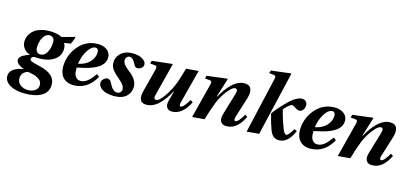

<svg xmlns="http://www.w3.org/2000/svg" viewBox="-77 -1319 4556 2139"><g transform="rotate(15 2201.0 -250.0)"><path d="M257.8 -291Q257.8 -260.3 272.5 -241.7Q287.1 -223.1 315.9 -223.1Q358.9 -223.1 387.2 -271Q418 -324.7 418 -395Q416.5 -427.7 399.4 -441.9Q382.3 -456.1 358.9 -456.1Q328.1 -456.1 304.2 -429Q280.3 -401.9 269 -364.7Q257.8 -327.6 257.8 -291ZM158.2 92.8Q158.7 141.6 195.6 168.7Q232.4 195.8 284.2 195.8Q329.6 195.8 364 172.6Q398.4 149.4 397.9 105Q397.5 86.4 389.6 71Q381.8 55.7 366.9 44.9Q352.1 34.2 337.2 26.6Q322.3 19 301 13.7Q279.8 8.3 265.9 5.6Q252 2.9 232.9 0Q222.7 1.5 211.2 7.3Q199.7 13.2 187.3 23.7Q174.8 34.2 166.5 52.2Q158.2 70.3 158.2 92.8ZM21 105Q21 76.2 35.6 53.2Q50.3 30.3 74.7 16.1Q99.1 2 125 -6.3Q150.9 -14.6 179.2 -18.1V-20Q136.2 -33.7 112.1 -54.9Q87.9 -76.2 87.9 -100.1Q87.9 -143.1 162.1 -173.8Q185.5 -183.1 202.1 -189V-190.9Q178.7 -198.2 158.4 -212.6Q138.2 -227.1 122.3 -253.7Q106.4 -280.3 106 -313Q105.5 -337.9 112.3 -362.5Q119.1 -387.2 137 -412.8Q154.8 -438.5 182.1 -457.8Q209.5 -477.1 254.2 -489.5Q298.8 -502 355 -502Q392.6 -502 430.7 -493.7Q468.8 -485.4 494.1 -472.2L638.2 -512.2L644 -502.9L612.8 -428.2L537.1 -416Q554.2 -389.6 554.2 -352.1Q554.2 -271.5 488.3 -224.6Q422.4 -177.7 314.9 -176.8Q286.1 -176.8 254.9 -179.2Q223.1 -168.5 223.1 -147Q223.6 -130.4 246.8 -121.1Q270 -111.8 345.2 -94.2Q524.9 -52.7 524.9 69.8Q524.9 154.8 454.3 198.5Q383.8 242.2 259.8 242.2Q152.8 242.2 87.6 204.3Q22.5 166.5 21 105Z M748 -231.9Q831.5 -248.5 878.7 -299.6Q925.8 -350.6 925.8 -412.1Q925.8 -433.1 916.3 -444.6Q906.7 -456.1 889.2 -456.1Q860.4 -456.1 830.1 -424.3Q799.8 -392.6 777.3 -340.6Q754.9 -288.6 748 -231.9ZM595.2 -161.1Q595.2 -220.2 615.7 -279.3Q636.2 -338.4 675.8 -388.2Q766.6 -502 905.8 -502Q970.7 -502 1012.5 -470.2Q1054.2 -438.5 1054.2 -386.2Q1054.2 -329.1 1007.8 -286.1Q973.1 -255.4 912.1 -231.4Q851.1 -207.5 744.1 -187V-163.1Q744.1 -133.8 750.7 -110.6Q757.3 -87.4 775.6 -70.8Q793.9 -54.2 821.8 -54.2Q864.3 -54.2 901.6 -84.2Q939 -114.3 981.9 -175.8L1012.2 -151.9Q920.9 12.2 757.8 12.2Q734.9 12.2 713.4 7.6Q691.9 2.9 669.7 -9.3Q647.5 -21.5 631.6 -40.3Q615.7 -59.1 605.5 -90.1Q595.2 -121.1 595.2 -161.1Z M1042.5 -88.9Q1042.5 -115.7 1063.7 -137Q1085 -158.2 1108.4 -158.2Q1137.7 -158.2 1152.3 -127.9Q1178.7 -75.2 1201.2 -54.7Q1223.6 -34.2 1248.5 -34.2Q1271 -34.2 1285.9 -48.6Q1300.8 -63 1300.8 -85.9Q1298.8 -116.2 1276.4 -143.1Q1253.9 -169.9 1214.4 -202.1Q1175.3 -233.9 1150.9 -266.8Q1126.5 -299.8 1124.5 -339.8Q1121.6 -406.2 1170.7 -454.1Q1219.7 -502 1306.6 -502Q1338.9 -502 1366.2 -496.1Q1393.6 -490.2 1411.1 -481Q1428.7 -471.7 1441.2 -460Q1453.6 -448.2 1459 -436.8Q1464.4 -425.3 1464.4 -415Q1464.4 -387.7 1443.1 -371.8Q1421.9 -356 1398.4 -356Q1384.3 -356 1375.5 -361.6Q1366.7 -367.2 1359.4 -381.8Q1338.4 -422.4 1321.8 -439.2Q1305.2 -456.1 1285.6 -456.1Q1265.6 -456.1 1252 -441.2Q1238.3 -426.3 1238.8 -403.8Q1240.2 -376.5 1259.8 -352.3Q1279.3 -328.1 1323.7 -294.9Q1414.6 -225.6 1414.6 -145Q1414.6 -77.1 1366.9 -32.5Q1319.3 12.2 1222.7 12.2Q1177.7 12.2 1142.1 2.7Q1106.4 -6.8 1085.4 -22Q1064.5 -37.1 1053.5 -54.4Q1042.5 -71.8 1042.5 -88.9Z M1523.4 -442.9 1531.7 -476.1 1762.7 -502 1767.6 -497.1 1673.3 -127.9Q1668 -107.9 1667.5 -95.5Q1667 -83 1672.9 -75.4Q1678.7 -67.9 1692.4 -67.9Q1714.4 -67.9 1747.6 -105Q1780.8 -142.1 1809.6 -190.9Q1838.4 -239.7 1857.4 -285.2Q1882.3 -341.8 1924.3 -490.2L2066.4 -502L1965.3 -115.2Q1951.2 -67.9 1977.5 -67.9Q1993.2 -67.9 2016.8 -96.9Q2040.5 -126 2063.5 -166L2092.8 -147.9Q2013.7 12.2 1893.6 12.2Q1852.1 12.2 1834.2 -16.8Q1816.4 -45.9 1829.6 -96.2L1860.4 -210H1856.4Q1830.6 -162.6 1804.7 -125.5Q1778.8 -88.4 1746.3 -55.9Q1713.9 -23.4 1676 -5.6Q1638.2 12.2 1597.7 12.2Q1492.7 12.2 1530.8 -132.8L1597.7 -391.1Q1603.5 -413.6 1600.1 -424.6Q1596.7 -435.5 1582.5 -437Z M2128.4 12.2 2231.4 -391.1Q2243.2 -431.2 2216.3 -434.1L2156.2 -439.9L2164.6 -473.1L2397.5 -502L2402.3 -497.1L2334.5 -279.8H2340.3Q2364.7 -325.7 2392.3 -364Q2419.9 -402.3 2452.4 -434.1Q2484.9 -465.8 2522 -483.9Q2559.1 -502 2596.2 -502Q2627 -502 2646.5 -490.5Q2666 -479 2673.8 -458.7Q2681.6 -438.5 2680.9 -413.1Q2680.2 -387.7 2671.4 -356.9L2596.2 -115.2Q2582 -67.9 2607.4 -67.9Q2624 -67.9 2648.4 -97.7Q2672.9 -127.4 2693.4 -166L2722.2 -147.9Q2705.6 -113.8 2687.3 -87.2Q2668.9 -60.5 2644.5 -36.9Q2620.1 -13.2 2588.9 -0.5Q2557.6 12.2 2521.5 12.2Q2474.6 12.2 2455.8 -19Q2437 -50.3 2453.1 -106.9L2529.3 -362.8Q2546.9 -421.9 2509.3 -421.9Q2486.8 -421.9 2451.7 -385Q2416.5 -348.1 2386.7 -300Q2356.9 -252 2341.3 -212.9Q2300.3 -109.4 2269.5 0Z M2968.3 -253.9Q2986.3 -282.7 3018.1 -317.9Q3045.4 -349.1 3064 -369.4Q3082.5 -389.6 3111.3 -417.5Q3140.1 -445.3 3162.6 -461.7Q3185.1 -478 3211.4 -490Q3237.8 -502 3260.3 -502Q3289.6 -502 3305.9 -484.4Q3322.3 -466.8 3322.3 -442.9Q3322.3 -410.6 3305.4 -387.9Q3288.6 -365.2 3261.2 -365.2Q3241.7 -365.2 3216.3 -382.8Q3189 -403.8 3171.9 -403.8Q3144.5 -403.8 3082 -332Q3109.4 -223.1 3150.9 -117.2Q3170.4 -67.9 3191.9 -67.9Q3205.1 -67.9 3222.9 -89.4Q3240.7 -110.8 3265.1 -152.8L3295.9 -137.2Q3232.4 12.2 3127.9 12.2Q3087.4 12.2 3062 -10.7Q3036.6 -33.7 3020 -79.1Q2993.2 -149.4 2968.3 -253.9ZM2757.3 12.2 2905.3 -632.8Q2910.6 -654.3 2907 -664.3Q2903.3 -674.3 2889.2 -675.8L2831.1 -683.1L2842.3 -714.8L3065.9 -742.2L3071.3 -736.8L2898.9 0Z M3479 -231.9Q3562.5 -248.5 3609.6 -299.6Q3656.7 -350.6 3656.7 -412.1Q3656.7 -433.1 3647.2 -444.6Q3637.7 -456.1 3620.1 -456.1Q3591.3 -456.1 3561 -424.3Q3530.8 -392.6 3508.3 -340.6Q3485.8 -288.6 3479 -231.9ZM3326.2 -161.1Q3326.2 -220.2 3346.7 -279.3Q3367.2 -338.4 3406.7 -388.2Q3497.6 -502 3636.7 -502Q3701.7 -502 3743.4 -470.2Q3785.2 -438.5 3785.2 -386.2Q3785.2 -329.1 3738.8 -286.1Q3704.1 -255.4 3643.1 -231.4Q3582 -207.5 3475.1 -187V-163.1Q3475.1 -133.8 3481.7 -110.6Q3488.3 -87.4 3506.6 -70.8Q3524.9 -54.2 3552.7 -54.2Q3595.2 -54.2 3632.6 -84.2Q3669.9 -114.3 3712.9 -175.8L3743.2 -151.9Q3651.9 12.2 3488.8 12.2Q3465.8 12.2 3444.3 7.6Q3422.9 2.9 3400.6 -9.3Q3378.4 -21.5 3362.5 -40.3Q3346.7 -59.1 3336.4 -90.1Q3326.2 -121.1 3326.2 -161.1Z M3808.6 12.2 3911.6 -391.1Q3923.3 -431.2 3896.5 -434.1L3836.4 -439.9L3844.7 -473.1L4077.6 -502L4082.5 -497.1L4014.6 -279.8H4020.5Q4044.9 -325.7 4072.5 -364Q4100.1 -402.3 4132.6 -434.1Q4165 -465.8 4202.1 -483.9Q4239.3 -502 4276.4 -502Q4307.1 -502 4326.7 -490.5Q4346.2 -479 4354 -458.7Q4361.8 -438.5 4361.1 -413.1Q4360.4 -387.7 4351.6 -356.9L4276.4 -115.2Q4262.2 -67.9 4287.6 -67.9Q4304.2 -67.9 4328.6 -97.7Q4353 -127.4 4373.5 -166L4402.3 -147.9Q4385.7 -113.8 4367.4 -87.2Q4349.1 -60.5 4324.7 -36.9Q4300.3 -13.2 4269 -0.5Q4237.8 12.2 4201.7 12.2Q4154.8 12.2 4136 -19Q4117.2 -50.3 4133.3 -106.9L4209.5 -362.8Q4227.1 -421.9 4189.5 -421.9Q4167 -421.9 4131.8 -385Q4096.7 -348.1 4066.9 -300Q4037.1 -252 4021.5 -212.9Q3980.5 -109.4 3949.7 0Z"/></g></svg>

Font: Linguistics Pro
Style: Bold Italic
Weight: 700
Italic angle: -12°
Designer: Stefan Peev, Context Ltd
Foundry: Stefan Peev, Context Ltd
Version: Version 001.000